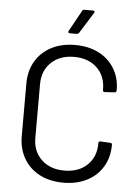

<svg xmlns="http://www.w3.org/2000/svg" viewBox="-60 -940 727 996"><g transform="rotate(5 303.5 -442.5)"><path d="M72 -213V-488Q72 -553 101.5 -603Q131 -653 184 -680.5Q237 -708 307 -708Q377 -708 430 -681Q483 -654 512.5 -605Q542 -556 542 -492Q542 -487 539 -484Q536 -481 532 -481L481 -478Q471 -478 471 -487V-490Q471 -561 426 -603.5Q381 -646 307 -646Q233 -646 188 -603Q143 -560 143 -490V-210Q143 -140 188 -97Q233 -54 307 -54Q381 -54 426 -96.5Q471 -139 471 -210V-212Q471 -221 481 -221L532 -218Q542 -218 542 -209Q542 -144 512.5 -94.5Q483 -45 430 -18Q377 9 307 9Q237 9 184 -18.5Q131 -46 101.5 -96.5Q72 -147 72 -213ZM267 -778 327 -887Q330 -894 339 -894H384Q390 -894 391.5 -890.5Q393 -887 390 -882L322 -773Q317 -766 310 -766H274Q268 -766 266 -769.5Q264 -773 267 -778Z"/></g></svg>

Font: Barlow
Style: Regular
Weight: 400
Designer: Jeremy Tribby
Foundry: Tribby Type
Version: Version 1.408;December 10, 2018;FontCreator 11.5.0.2430 64-b